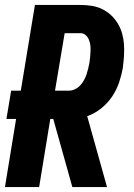

<svg xmlns="http://www.w3.org/2000/svg" viewBox="-20 -755 540 775"><path d="M272 0 195 -275H183L138 0H0L45 -275H6L25 -389H64L121 -735H304Q327 -735 350 -731.5Q373 -728 393 -718Q413 -708 428.5 -693.5Q444 -679 455.5 -660Q467 -641 473 -619.5Q479 -598 480.5 -575.5Q482 -553 480.5 -529.5Q479 -506 476 -483Q471 -453 461 -423Q451 -393 433 -366Q415 -339 389 -318Q363 -297 332 -286L412 0ZM202 -389H258Q270 -389 282 -394.5Q294 -400 303 -409.5Q312 -419 318.5 -430.5Q325 -442 329 -454Q333 -466 336 -478Q339 -490 341 -502Q343 -514 344 -526Q345 -538 345.5 -550Q346 -562 344.5 -573.5Q343 -585 338.5 -595.5Q334 -606 325.5 -613.5Q317 -621 305 -621H241Z"/></svg>

Font: Iosevka Heavy Oblique
Style: Regular
Weight: 900
Italic angle: -9°
Monospace: yes
Designer: Belleve Invis
Foundry: Belleve Invis
Version: Version 32.5.0; ttfautohint (v1.8.4)